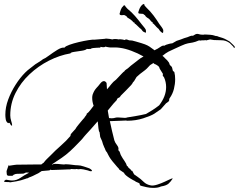

<svg xmlns="http://www.w3.org/2000/svg" viewBox="-26 -823 1164 935"><path d="M758 85Q750 89 740.5 90.5Q731 92 721 92Q703 92 688 88.5Q673 85 665 83Q653 80 654.5 75Q656 70 645 66Q642 64 638 63Q634 62 632 59L622 54Q618 52 607.5 45.5Q597 39 588 31.5Q579 24 579 20L577 18L555 3Q554 -1 550.5 -4Q547 -7 544 -11L522 -37Q519 -40 512.5 -49.5Q506 -59 501 -69Q496 -79 495 -81Q489 -87 487 -93.5Q485 -100 482 -105Q478 -113 475.5 -121Q473 -129 471 -136L462 -156L459 -179Q455 -183 453.5 -198Q452 -213 450 -232Q449 -231 448 -230Q447 -229 447 -229Q446 -228 436.5 -217Q427 -206 414.5 -192Q402 -178 392 -167.5Q382 -157 382 -156Q378 -150 368 -139.5Q358 -129 353 -124Q335 -105 315.5 -87Q296 -69 274 -54L226 -22H232Q232 -25 243 -25Q256 -25 272.5 -23Q289 -21 290 -23H297Q308 -23 325.5 -20.5Q343 -18 354 -18Q365 -18 381.5 -12.5Q398 -7 404 -5Q411 -3 416.5 1.5Q422 6 422 8Q422 11 417 11Q411 11 402 7Q396 5 380.5 2Q365 -1 358 1Q357 2 350 0.5Q343 -1 342 1Q337 1 329 0.5Q321 0 321 0L315 2Q315 2 305 2Q295 2 281 3L225 5Q224 5 220 3L219 4Q216 7 211 7L177 10L160 21Q159 21 150.5 25.5Q142 30 133.5 34Q125 38 124 38L113 42V43Q110 45 106 45.5Q102 46 98 48Q87 52 76 55Q65 58 54 60L23 65Q20 63 7 63.5Q-6 64 -6 60Q-6 57 3 52Q11 53 18.5 54.5Q26 56 33 56Q55 56 74.5 42.5Q94 29 114 19L116 18Q113 18 110 17.5Q107 17 104 17Q99 17 94 20Q92 22 87 22.5Q82 23 75 23Q66 23 57 23.5Q48 24 46 26L45 27H44Q44 26 43 26Q42 26 39 29.5Q36 33 34 33H15Q9 31 8 30Q7 25 6.5 20Q6 15 6 10L16 -19Q17 -18 17.5 -17Q18 -16 19 -16Q21 -16 29 -17.5Q37 -19 45.5 -20Q54 -21 55 -21Q78 -21 98.5 -21.5Q119 -22 142 -22H175Q186 -31 186 -30Q197 -44 202 -48.5Q207 -53 220 -66Q243 -90 270 -113.5Q297 -137 318 -162Q315 -165 321.5 -173Q328 -181 335.5 -188.5Q343 -196 342 -196L347 -204Q349 -207 358 -218Q367 -229 375.5 -239Q384 -249 384 -248Q386 -253 391.5 -259Q397 -265 396 -269Q404 -274 414 -287Q424 -300 430 -308Q423 -327 423 -347Q423 -351 423.5 -354.5Q424 -358 425 -362Q429 -373 433 -380Q437 -387 444 -395Q452 -403 461.5 -415.5Q471 -428 480 -428Q487 -428 493 -419L495 -388Q506 -400 515.5 -412.5Q525 -425 539 -435Q542 -438 551 -447.5Q560 -457 568.5 -466Q577 -475 579 -475Q581 -480 589 -485Q597 -490 601 -494Q609 -502 626 -514.5Q643 -527 651 -534Q654 -537 660 -540.5Q666 -544 673 -548Q645 -564 614 -575.5Q583 -587 559 -590Q546 -592 533.5 -592Q521 -592 509 -592Q504 -592 498.5 -593.5Q493 -595 487 -596Q485 -593 478 -593Q474 -593 471 -593.5Q468 -594 464 -595L462 -591H459Q456 -591 446 -590.5Q436 -590 427 -589Q418 -588 417 -585Q412 -585 407 -584.5Q402 -584 397 -585Q392 -579 373 -576Q354 -573 336 -570.5Q318 -568 317 -563Q264 -554 212 -527.5Q160 -501 117.5 -461Q75 -421 49.5 -370Q24 -319 24 -261Q24 -248 28.5 -234Q33 -220 33 -213Q33 -211 31 -211Q26 -213 24 -219Q22 -225 17 -225L14 -223Q4 -229 2 -241.5Q0 -254 0 -264Q0 -301 14 -338.5Q28 -376 50 -410.5Q72 -445 97 -470Q108 -481 121 -490.5Q134 -500 146 -510Q148 -511 156.5 -516.5Q165 -522 173.5 -527.5Q182 -533 182 -534Q193 -538 212.5 -552.5Q232 -567 253 -580Q274 -593 287 -591L289 -592Q293 -598 312.5 -605Q332 -612 357.5 -618Q383 -624 405.5 -627.5Q428 -631 437 -630L485 -634Q486 -635 492 -635Q499 -635 508 -633.5Q517 -632 521 -631Q524 -632 527 -632.5Q530 -633 534 -633Q539 -633 543.5 -632.5Q548 -632 552 -631Q554 -632 558 -632Q564 -632 571 -630.5Q578 -629 582 -628Q584 -631 588 -631Q593 -631 597.5 -628.5Q602 -626 612 -626Q618 -626 623.5 -624Q629 -622 635 -621Q667 -612 680 -607Q693 -602 702 -596Q711 -590 727 -578L735 -583Q736 -582 744 -587.5Q752 -593 760.5 -598Q769 -603 773 -600L783 -605Q788 -607 798 -609.5Q808 -612 813 -612L834 -624Q839 -626 844.5 -627.5Q850 -629 855 -631Q863 -634 870.5 -637Q878 -640 887 -642Q893 -644 899.5 -647Q906 -650 914 -649Q927 -658 934 -658Q939 -658 945 -656Q951 -654 961 -654H965Q966 -655 974 -655Q985 -655 999 -653.5Q1013 -652 1017 -650L1027 -647V-648Q1030 -648 1033 -646.5Q1036 -645 1039 -644Q1050 -641 1058.5 -638Q1067 -635 1076 -630L1092 -621Q1096 -617 1106.5 -607.5Q1117 -598 1118 -593L1114 -589L1110 -596Q1104 -601 1099 -607Q1094 -613 1087 -617Q1071 -627 1052.5 -627Q1034 -627 1016 -628L997 -631L977 -626L974 -628Q971 -626 959.5 -626.5Q948 -627 949 -624Q948 -625 946.5 -625.5Q945 -626 945 -627Q924 -618 912.5 -616Q901 -614 889.5 -612Q878 -610 856 -600Q835 -590 821 -584Q807 -578 794.5 -571.5Q782 -565 765 -551Q768 -549 771.5 -546Q775 -543 778 -539Q783 -535 788 -529.5Q793 -524 797 -518Q798 -517 798.5 -514Q799 -511 800 -509Q802 -505 805.5 -502.5Q809 -500 811 -496Q813 -492 813.5 -487.5Q814 -483 816 -478Q816 -477 819 -475.5Q822 -474 823 -472Q825 -465 826 -455.5Q827 -446 827 -437Q827 -414 821 -390Q815 -366 801 -346Q797 -341 798 -337Q799 -333 794 -328Q791 -325 786.5 -322.5Q782 -320 780 -317L757 -291L725 -269Q709 -259 672 -247Q635 -235 593 -235Q592 -236 585 -236Q576 -236 562 -235Q548 -234 535 -234Q529 -234 522.5 -233.5Q516 -233 509 -233Q514 -209 519.5 -185.5Q525 -162 531 -139Q534 -129 544 -116Q554 -103 550 -92Q557 -86 558.5 -79Q560 -72 564 -65Q571 -52 580 -39.5Q589 -27 593 -13Q595 -15 598 -12Q597 -12 597 -11.5Q597 -11 597 -11Q597 -8 605.5 -1.5Q614 5 613 8L618 9L627 26L644 38Q659 48 673 62Q687 76 709 80Q721 82 740 76Q759 70 777 61.5Q795 53 806 48Q817 43 814 48Q806 61 795 71Q784 81 758 85ZM505 -248Q508 -248 511.5 -247.5Q515 -247 517 -247Q528 -247 537 -250Q540 -251 543 -251Q546 -251 549 -251Q558 -251 566.5 -250Q575 -249 582 -249Q589 -249 593 -251Q611 -254 635.5 -258Q660 -262 685 -268Q699 -276 715 -286Q731 -296 749 -310Q783 -354 783 -399Q783 -411 780.5 -423Q778 -435 773 -446Q772 -448 770 -450Q768 -452 767 -454Q766 -456 767 -459.5Q768 -463 767 -464Q764 -468 759.5 -476Q755 -484 752 -488Q751 -490 750 -493.5Q749 -497 747 -499Q744 -502 741 -504Q738 -506 736 -507Q734 -509 731.5 -509.5Q729 -510 727 -511L721 -516L705 -506Q689 -487 672.5 -475.5Q656 -464 639 -448L627 -428Q620 -421 619.5 -418.5Q619 -416 612 -408Q603 -398 587 -382Q571 -366 563 -358L558 -351Q557 -349 552 -347Q547 -345 545 -342L542 -335L527 -319L499 -285V-283ZM766 -662Q765 -662 765 -663Q763 -665 761 -665.5Q759 -666 757 -669Q753 -671 750 -677Q747 -683 742 -686Q742 -686 741.5 -686Q741 -686 741 -687Q737 -690 729 -699.5Q721 -709 717 -710Q717 -710 717.5 -711Q718 -712 717 -713L718 -714Q712 -716 709 -720.5Q706 -725 702 -729Q698 -733 694 -735Q690 -737 686 -741Q683 -743 681.5 -746.5Q680 -750 676 -751Q673 -755 669.5 -755.5Q666 -756 662 -756Q654 -756 651 -757Q648 -758 647.5 -762Q647 -766 648 -765Q648 -765 651 -774.5Q654 -784 661 -794Q664 -796 668 -800.5Q672 -805 676 -802Q678 -801 677.5 -799.5Q677 -798 678 -796L688 -785Q707 -767 722 -747Q737 -727 750 -706Q755 -699 760.5 -692Q766 -685 769 -677V-671Q769 -665 767.5 -663.5Q766 -662 766 -662ZM682 -663Q681 -663 681 -664Q679 -666 676.5 -666.5Q674 -667 672 -669Q668 -671 664.5 -677Q661 -683 656 -685Q656 -685 655.5 -685Q655 -685 655 -686Q651 -689 642.5 -698Q634 -707 630 -708Q630 -708 630 -709Q630 -710 629 -711L630 -712Q624 -713 621 -717.5Q618 -722 613 -725Q609 -729 605 -731Q601 -733 597 -736Q593 -738 591.5 -741.5Q590 -745 586 -746Q580 -751 573 -749.5Q566 -748 560 -750Q557 -751 556.5 -755Q556 -759 557 -758Q557 -758 559.5 -767.5Q562 -777 568 -787Q571 -789 574.5 -794Q578 -799 582 -796Q584 -795 584 -794Q584 -793 585 -791L595 -780Q615 -764 631.5 -745Q648 -726 663 -706Q668 -699 674 -692.5Q680 -686 684 -678Q685 -675 685 -671Q685 -666 683.5 -664.5Q682 -663 682 -663Z"/></svg>

Font: Cherish
Style: Regular
Weight: 400
Designer: Robert E. Leuschke
Foundry: Robert E. Leuschke
Version: Version 1.005